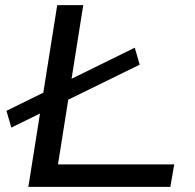

<svg xmlns="http://www.w3.org/2000/svg" viewBox="-20 -725 755 745"><path d="M90 0 202 -705H303L205 -87H656L641 0ZM24 -230 5 -295 503 -540 522 -474Z"/></svg>

Font: Nunito Sans 7pt Expanded
Style: Italic
Weight: 400
Width: 7
Italic angle: -9°
Designer: Vernon Adams
Foundry: Vernon Adams
Version: Version 3.101;gftools[0.9.27]